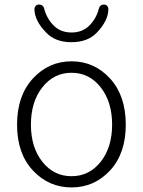

<svg xmlns="http://www.w3.org/2000/svg" viewBox="-20 -819 634 852"><path d="M55.7 -265.6Q55.7 -394.5 126 -470.7Q196.3 -546.9 297.4 -546.9Q398.4 -546.9 468.3 -470.7Q538.1 -394.5 538.1 -265.6Q538.1 -137.7 468.3 -62.5Q398.4 12.7 297.4 12.7Q196.3 12.7 126 -62.5Q55.7 -137.7 55.7 -265.6ZM168 -101.1Q218.8 -37.1 297.4 -37.1Q376 -37.1 426.8 -101.1Q477.5 -165 477.5 -266.1Q477.5 -367.2 426.8 -431.6Q376 -496.1 297.4 -496.1Q218.8 -496.1 168 -431.6Q117.2 -367.2 117.2 -266.1Q117.2 -165 168 -101.1ZM296.9 -631.8Q225.6 -631.8 185.5 -673.8Q132.8 -727.5 132.8 -779.3Q132.8 -785.2 136.7 -791Q142.6 -797.9 151.4 -798.8Q152.3 -798.8 154.3 -798.8Q161.1 -798.8 167 -794.9Q173.8 -790 175.8 -781.2Q187.5 -736.3 218.3 -705.6Q249 -674.8 297.4 -674.8Q345.7 -674.8 376.5 -705.6Q407.2 -736.3 418.9 -781.2Q420.9 -790 427.7 -794.9Q433.6 -798.8 440.4 -798.8Q441.4 -798.8 443.4 -798.8Q452.1 -797.9 457 -791Q460.9 -785.2 460.9 -779.3Q460.9 -727.5 409.2 -673.8Q369.1 -631.8 296.9 -631.8Z"/></svg>

Font: Gen Jyuu Gothic P Light
Style: Regular
Weight: 200
Designer: [Source Han Sans]
Ryoko NISHIZUKA  (kana & ideographs); Paul D. Hunt (Latin, Greek & Cyrillic); Wenlong ZHANG  (bopomofo
Version: Version 1.002.20150607